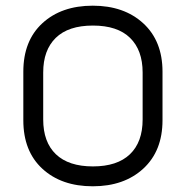

<svg xmlns="http://www.w3.org/2000/svg" viewBox="-20 -650 657 679"><path d="M62.5 -224.6V-396.5Q62.5 -505.9 129.9 -567.9Q197.3 -629.9 308.1 -629.9Q418.9 -629.9 486.8 -567.4Q554.7 -504.9 554.7 -396.5V-224.6Q554.7 -116.2 486.8 -53.7Q418.9 8.8 308.1 8.8Q197.3 8.8 129.9 -53.2Q62.5 -115.2 62.5 -224.6ZM132.8 -393.6V-227.5Q132.8 -147.5 177.7 -104.5Q222.7 -61.5 308.6 -61.5Q394.5 -61.5 439.5 -104.5Q484.4 -147.5 484.4 -227.5V-393.6Q484.4 -472.7 439.9 -516.1Q395.5 -559.6 308.6 -559.6Q221.7 -559.6 177.2 -516.1Q132.8 -472.7 132.8 -393.6Z"/></svg>

Font: Jura
Style: DemiBold
Weight: 600
Version: Version 2.5